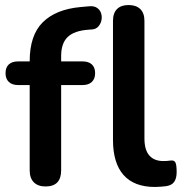

<svg xmlns="http://www.w3.org/2000/svg" viewBox="-20 -733 723 763"><path d="M161 8Q131 8 114.5 -8.5Q98 -25 98 -56V-395H52Q28 -395 15 -407.5Q2 -420 2 -442Q2 -465 15 -477Q28 -489 52 -489H134L98 -456V-490Q98 -593 150 -644.5Q202 -696 300 -705L334 -708Q354 -710 366 -701.5Q378 -693 382 -679.5Q386 -666 383 -652Q380 -638 370.5 -627.5Q361 -617 346 -616L332 -615Q275 -611 249 -586Q223 -561 223 -510V-473L207 -489H308Q332 -489 345 -477Q358 -465 358 -442Q358 -420 345 -407.5Q332 -395 308 -395H223V-56Q223 8 161 8ZM596 10Q513 10 471 -37.5Q429 -85 429 -177V-650Q429 -681 445 -697Q461 -713 491 -713Q521 -713 537.5 -697Q554 -681 554 -650V-183Q554 -137 573.5 -115Q593 -93 629 -93Q637 -93 644 -93.5Q651 -94 658 -95Q672 -97 677 -87.5Q682 -78 682 -49Q682 -24 672 -10Q662 4 639 7Q629 8 618 9Q607 10 596 10Z"/></svg>

Font: Nunito ExtraLight
Style: Regular
Weight: 200
Designer: Vernon Adams
Foundry: Vernon Adams
Version: Version 3.602